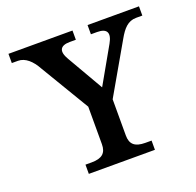

<svg xmlns="http://www.w3.org/2000/svg" viewBox="-123 -829 976 958"><g transform="rotate(-20 364.5 -350.0)"><path d="M147 -575 302 -316V-117C302 -70 278 -49 223 -49H190V0H541V-49H508C453 -49 429 -70 429 -117V-309L582 -575C608 -621 634 -651 678 -651H711V-700H438V-651H471C524 -651 537 -624 509 -575L400 -383L289 -575C260 -624 273 -651 326 -651H358V-700H18V-651H51C89 -651 122 -621 147 -575Z"/></g></svg>

Font: LT Superior Serif Semibold
Style: Regular
Weight: 600
Designer: Daniel Lyons
Foundry: LyonsType
Version: Version 2.120;FEAKit 1.0